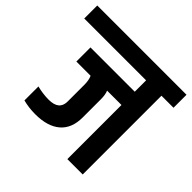

<svg xmlns="http://www.w3.org/2000/svg" viewBox="-202 -822 981 981"><g transform="rotate(45 288.5 -331.5)"><path d="M206 -330Q206 -363 196 -385H93V-487H413V-569H-34V-663H611V-569H524V0H413V-391H309Q318 -372 318 -336V-206Q318 -127 270.5 -86.5Q223 -46 135 -46Q88 -46 46 -57V-158Q90 -147 131 -147Q206 -147 206 -209Z"/></g></svg>

Font: Khand Semibold
Style: Regular
Weight: 600
Designer: Devanagari: Sanchit Sawaria, Jyotish Sonowal; Latin: Satya Rajpurohit
Foundry: Indian Type Foundry
Version: Version 1.100;PS 1.0;hotconv 1.0.78;makeotf.lib2.5.61930; tt